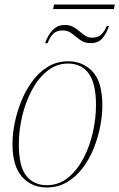

<svg xmlns="http://www.w3.org/2000/svg" viewBox="-20 -816 526 846"><path d="M214 -776 218 -796H486L482 -776ZM179 -626Q184 -643 195 -661.5Q206 -680 223 -693Q240 -706 265 -706Q287 -706 302.5 -697.5Q318 -689 330.5 -678Q343 -667 356 -658.5Q369 -650 386 -650Q411 -650 426 -664Q441 -678 450 -701H460Q452 -674 433.5 -650Q415 -626 380 -626Q352 -626 333 -640Q314 -654 297 -668Q280 -682 256 -682Q229 -682 214 -666.5Q199 -651 190 -626ZM185 10Q119 10 77 -37Q35 -84 35 -183Q35 -226 45 -275Q55 -324 74.5 -372Q94 -420 123.5 -459.5Q153 -499 192 -522.5Q231 -546 281 -546Q345 -546 388 -500.5Q431 -455 431 -350Q431 -308 421.5 -259Q412 -210 393 -162.5Q374 -115 344.5 -76Q315 -37 275.5 -13.5Q236 10 185 10ZM186 0Q240 0 280.5 -33.5Q321 -67 348.5 -120Q376 -173 389.5 -234.5Q403 -296 403 -353Q403 -448 371 -492Q339 -536 280 -536Q229 -536 188.5 -503.5Q148 -471 120 -418Q92 -365 77.5 -303Q63 -241 63 -181Q63 -81 96.5 -40.5Q130 0 186 0Z"/></svg>

Font: Noto Serif Display SemiCondensed Thin
Style: Italic
Weight: 100
Width: 4
Italic angle: -12°
Designer: Monotype Design Team
Foundry: Monotype Imaging Inc.
Version: Version 2.009